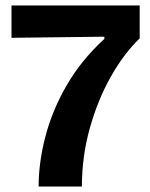

<svg xmlns="http://www.w3.org/2000/svg" viewBox="-20 -681 549 701"><path d="M121 0Q121 -88 146 -183.5Q171 -279 224 -370.5Q277 -462 361 -539V-547L22 -543V-661H490V-541Q431 -484 383.5 -399Q336 -314 307.5 -211.5Q279 -109 279 0Z"/></svg>

Font: Bricolage Grotesque 12pt Bricolage Grotesque 10pt Regular
Style: Bold
Weight: 700
Designer: Mathieu Triay
Foundry: Atelier Triay
Version: Version 1.001; ttfautohint (v1.8.4.7-5d5b);gftools[0.9.33.de